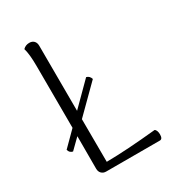

<svg xmlns="http://www.w3.org/2000/svg" viewBox="-171 -797 811 895"><g transform="rotate(-30 235.0 -349.5)"><path d="M440 -25Q440 0 425 0H136Q121 0 111.5 -9.5Q102 -19 102 -35V-210L49 -158Q31 -162 27 -180L102 -255L101 -587Q101 -652 91 -685Q105 -699 125 -699Q141 -699 150 -689.5Q159 -680 159 -664L160 -313L275 -428Q292 -424 298 -405L160 -268L161 -38Q268 -39 428 -55Q434 -52 437 -43.5Q440 -35 440 -25Z"/></g></svg>

Font: Arima Madurai Light
Style: Regular
Weight: 300
Designer: Joana Correia and Natanael Gama
Foundry: NDISCOVER
Version: Version 1.020